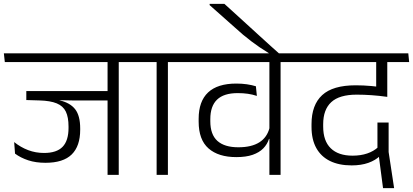

<svg xmlns="http://www.w3.org/2000/svg" viewBox="-39 -907 2142 996"><path d="M577 -600.5H519V0H577ZM461.5 -585H694L689.5 -630.5H456.5ZM644 -585 639 -630.5H-19L-14 -585ZM539.5 -434.5H97.5V-388H235L335 -386H539.5ZM270 -406H97.5V-388L165 -386Q222 -384.5 255.2 -370.8Q288.5 -357 302.5 -328Q316.5 -299 316.5 -250.5V-243.5Q316.5 -177.5 285.8 -145.5Q255 -113.5 189.5 -113.5Q146 -113.5 107 -128.2Q68 -143 34.5 -170L39 -110Q68 -88.5 107.2 -75.5Q146.5 -62.5 197 -62.5Q289 -62.5 333 -105.8Q377 -149 377 -234V-240.5Q377 -307 350.8 -340.5Q324.5 -374 270 -386.5Z M832 0V-600.5H773.5V0ZM949 -585 944.5 -630.5H656L661.5 -585Z M1416.5 -600.5H1358.5V0H1416.5ZM1301.5 -585H1534L1529 -630.5H1296.5ZM917.5 -585H1483.5L1478.5 -630.5H913ZM991.5 -276Q991.5 -182 1042.8 -137Q1094 -92 1187 -92Q1237.5 -92 1271.8 -104Q1306 -116 1326.8 -137.2Q1347.5 -158.5 1356.5 -186.5H1363L1359.5 -245Q1347 -194.5 1306.5 -168.8Q1266 -143 1197.5 -143Q1125.5 -143 1088.8 -176Q1052 -209 1052 -278V-289Q1052 -356.5 1087 -390.2Q1122 -424 1194 -424Q1222.5 -424 1246.8 -420.5Q1271 -417 1293.5 -409.5L1288.5 -459.5Q1267.5 -466 1241.8 -469.8Q1216 -473.5 1187 -473.5Q1089.5 -473.5 1040.5 -427.5Q991.5 -381.5 991.5 -290.5Z M1048.5 -887V-880.5L1177.5 -766Q1200.5 -745 1221.5 -727.2Q1242.5 -709.5 1263.8 -693.5Q1285 -677.5 1307.2 -662.2Q1329.5 -647 1355 -631.5V-620H1411V-627.5Q1394 -642.5 1365.5 -668.2Q1337 -694 1303 -725Q1269 -756 1234.5 -787.5Q1200 -819 1171.2 -845.2Q1142.5 -871.5 1125 -887Z M1855 -585H2068.5L2063.5 -630.5H1850.5ZM1969.5 -600.5H1913V-481H1969.5ZM1504 -585H2083.5L2079 -630.5H1499.5ZM1912.5 -423.5 1970 -405.5V-601.5H1912.5ZM1977 -271.5H1919V-120L1924 -113.5L1948 69H2005.5L1977 -118.5ZM1790 -99.5Q1716 -99.5 1676.8 -137.8Q1637.5 -176 1637.5 -250.5V-262.5Q1637.5 -338.5 1679.5 -377.2Q1721.5 -416 1811.5 -416Q1850 -416 1888.8 -413.2Q1927.5 -410.5 1970 -404.5V-450.5Q1928 -457 1887.2 -460.8Q1846.5 -464.5 1806 -464.5Q1687.5 -464.5 1632.2 -413.5Q1577 -362.5 1577 -263V-248.5Q1577 -183.5 1601.8 -139Q1626.5 -94.5 1673 -71.8Q1719.5 -49 1785 -49Q1834.5 -49 1871.8 -62.2Q1909 -75.5 1932.5 -98.5L1923 -144Q1899 -122 1865.5 -110.8Q1832 -99.5 1790 -99.5Z"/></svg>

Font: Anek Devanagari Medium Light
Style: Regular
Weight: 300
Version: Version 1.003